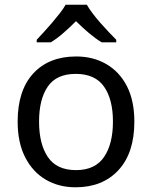

<svg xmlns="http://www.w3.org/2000/svg" viewBox="-20 -786 645 816"><path d="M551 -269Q551 -136 483.5 -63Q416 10 301 10Q230 10 174.5 -22.5Q119 -55 87 -117.5Q55 -180 55 -269Q55 -402 121.5 -474Q188 -546 304 -546Q376 -546 432 -513.5Q488 -481 519.5 -419.5Q551 -358 551 -269ZM146 -269Q146 -174 183.5 -118.5Q221 -63 303 -63Q384 -63 422 -118.5Q460 -174 460 -269Q460 -364 422 -418Q384 -472 302 -472Q220 -472 183 -418Q146 -364 146 -269ZM259 -766H349Q358 -750 373 -730Q388 -710 406 -689.5Q424 -669 442 -650Q460 -631 474 -617V-606H412Q386 -622 358 -645.5Q330 -669 303 -696Q276 -669 249 -645.5Q222 -622 196 -606H136V-617Q149 -631 166.5 -650Q184 -669 201.5 -689.5Q219 -710 234.5 -730Q250 -750 259 -766Z"/></svg>

Font: BC Sans
Style: Regular
Weight: 400
Designer: Monotype Design Team
Province of B.C.
Foundry: Monotype Imaging Inc.
Version: Version 2.000;GOOG;noto-source:20170915:90ef993387c0